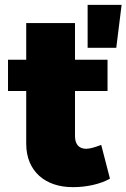

<svg xmlns="http://www.w3.org/2000/svg" viewBox="-20 -762 521 791"><path d="M341 -742V-565H459L481 -742ZM335 -149C307 -149 289 -166 289 -201V-387H423V-516H289V-667H88V-516H13V-387H88V-170C88 -57 166 10 282 9C337 9 395 -4 433 -26L397 -165C373 -156 351 -149 335 -149Z"/></svg>

Font: Montserrat ExtraBold
Style: Regular
Weight: 800
Designer: Julieta Ulanovsky
Foundry: Julieta Ulanovsky
Version: Version 4.000